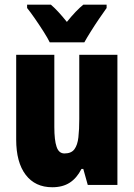

<svg xmlns="http://www.w3.org/2000/svg" viewBox="-20 -786 569 816"><path d="M479 -553.2V0H353L334 -67.9H326.2Q306.6 -29.3 276.6 -9.8Q246.6 9.8 202.1 9.8Q129.4 9.8 89.1 -43.2Q48.8 -96.2 48.8 -192.9V-553.2H210.9V-246.1Q210.9 -190.4 220.5 -162.1Q230 -133.8 253.9 -133.8Q283.2 -133.8 296.4 -151.9Q309.6 -169.9 313.2 -202.6Q316.9 -235.4 316.9 -279.8V-553.2ZM191.4 -606Q183.1 -623.5 165 -651.9Q147 -680.2 127.7 -708Q108.4 -735.8 95.2 -752V-766.1H196.3Q225.1 -741.7 264.2 -692.9Q303.7 -741.7 334 -766.1H433.1V-752Q419.4 -732.9 401.1 -706.1Q382.8 -679.2 366 -652.3Q349.1 -625.5 338.4 -606Z"/></svg>

Font: Open Sans Condensed ExtraBold
Style: Regular
Weight: 800
Width: 3
Designer: Monotype Design Team
Foundry: Monotype Imaging Inc.
Version: Version 3.000; ttfautohint (v1.8.4)